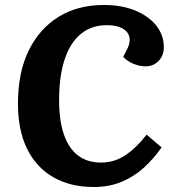

<svg xmlns="http://www.w3.org/2000/svg" viewBox="-20 -736 699 770"><path d="M492 -543Q504 -569 498.5 -589.5Q493 -610 470.5 -622.5Q448 -635 408 -635Q348 -635 305.5 -601Q263 -567 240 -500Q217 -433 217 -334Q217 -252 236.5 -196Q256 -140 293.5 -112Q331 -84 385 -84Q438 -84 482 -113Q526 -142 568 -196L628 -145Q597 -100 557.5 -64Q518 -28 468 -7Q418 14 356 14Q262 14 193.5 -25.5Q125 -65 88.5 -139.5Q52 -214 52 -320Q52 -445 95 -533Q138 -621 215 -668.5Q292 -716 396 -716Q469 -716 523 -693.5Q577 -671 607 -633Q637 -595 637 -547Q637 -513 616 -491.5Q595 -470 564 -470Q540 -470 515.5 -480Q491 -490 474 -508Z"/></svg>

Font: Literata
Style: Bold Italic
Weight: 700
Italic angle: -2°
Designer: Latin by Veronika Burian and Jose Scaglione. Greek by Irene Vlachou. Cyrillic by Vera Evstafieva
Foundry: TypeTogether
Version: Version 3.103;gftools[0.9.29]